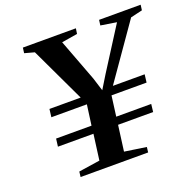

<svg xmlns="http://www.w3.org/2000/svg" viewBox="-130 -877 1021 1011"><g transform="rotate(-20 380.5 -372.0)"><path d="M122 -393H297L152 -699.5L97 -714.5L101 -744.5H398L393.5 -714.5L305 -700L394 -464L417 -390.5L462 -464L612.5 -700.5L524 -714.5L528 -744.5H761L757 -714.5L691 -699L477.5 -393H655.5L650 -348.5H453.5L438.5 -234.5H634.5L629.5 -191H433L414 -47.5L535.5 -29.5L532 0H153.5L157 -29.5L276 -47.5L295 -191H96L101.5 -234.5H300L315.5 -348.5H116.5Z"/></g></svg>

Font: Merriweather 96pt
Style: Bold Italic
Weight: 700
Italic angle: -7.8°
Version: Version 2.101